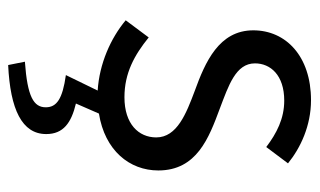

<svg xmlns="http://www.w3.org/2000/svg" viewBox="-172 -366 764 459"><g transform="rotate(90 209.5 -136.0)"><path d="M135 226C241 221 300 193 300 135C300 94 273 75 227 64L251 9C339 -5 387 -64 387 -133C387 -225 309 -254 239 -280C184 -301 131 -318 131 -364C131 -401 159 -434 220 -434C263 -434 298 -416 331 -391L370 -443C333 -473 280 -498 219 -498C114 -498 52 -438 52 -360C52 -278 128 -245 197 -220C250 -200 308 -178 308 -128C308 -86 276 -52 212 -52C154 -52 111 -76 69 -110L28 -55C71 -19 132 8 196 12L159 88C216 96 236 110 236 136C236 165 211 180 127 186Z"/></g></svg>

Font: Giro Sans Regular
Style: Regular
Weight: 400
Designer: Paul D. Hunt
Foundry: Adobe Systems Incorporated
Version: Version 1.000;PS 1.0;hotconv 1.0.88;makeotf.lib2.5.647800